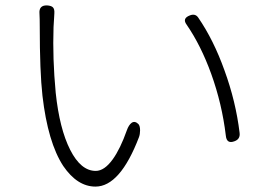

<svg xmlns="http://www.w3.org/2000/svg" viewBox="-20 -699 965 710"><path d="M333 -9Q266 -9 214 -85Q157 -172 137 -345Q127 -434 127 -601Q127 -631 126 -648Q123 -680 154 -679Q170 -678 176 -671.5Q182 -665 181 -650Q181 -644 180 -632Q179 -608 178 -599Q174 -483 186 -356Q200 -223 239.5 -145Q279 -67 334 -67Q366 -67 397 -110Q425 -149 449 -217Q456 -237 467 -245Q479 -253 492 -240Q498 -233 498 -217Q498 -203 494 -192Q424 -9 333 -9ZM815 -198Q801 -315 761 -426Q723 -531 670 -608Q653 -631 682 -642Q702 -650 713 -634Q770 -551 810 -439Q852 -324 866 -208Q869 -185 848 -177Q818 -165 815 -198Z"/></svg>

Font: GenSenRounded TW L
Style: Regular
Weight: 300
Version: Version 1.501;PS 1;hotconv 16.6.51;makeotf.lib2.5.65220